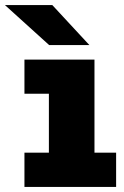

<svg xmlns="http://www.w3.org/2000/svg" viewBox="-68 -734 488 754"><path d="M28 0V-134.5H124V-366H28V-500H303V-134.5H388V0ZM125 -557 -48.5 -714H137.5L283 -557Z"/></svg>

Font: Trispace SemiCondensed ExtraBold
Style: Regular
Weight: 800
Width: 4
Designer: Tyler Finck
Foundry: Etcetera Type Company
Version: Version 1.210; ttfautohint (v1.8.3)